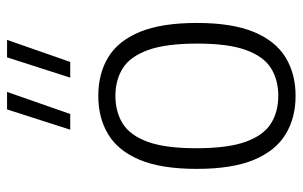

<svg xmlns="http://www.w3.org/2000/svg" viewBox="-177 -671 858 544"><g transform="rotate(-90 252.0 -399.0)"><path d="M252.5 9.5Q190 9.5 143.5 -18.8Q97 -47 71.2 -108.5Q45.5 -170 45.5 -270.5Q45.5 -370.5 71 -431.8Q96.5 -493 143 -521.2Q189.5 -549.5 252.5 -549.5Q315 -549.5 361.5 -521.5Q408 -493.5 433.5 -432Q459 -370.5 459 -270.5Q459 -170.5 433.5 -109Q408 -47.5 361.5 -19Q315 9.5 252.5 9.5ZM252.5 -39.5Q297.5 -39.5 330.8 -60.2Q364 -81 382.2 -131Q400.5 -181 400.5 -269Q400.5 -358 382.2 -408.5Q364 -459 330.8 -480Q297.5 -501 252.5 -501Q207 -501 173.8 -480.2Q140.5 -459.5 122.2 -409.5Q104 -359.5 104 -272Q104 -183 122.2 -132.2Q140.5 -81.5 173.8 -60.5Q207 -39.5 252.5 -39.5ZM304 -629 361.5 -808H411L348.5 -629ZM156.5 -629 214 -808H263.5L201 -629Z"/></g></svg>

Font: Encode Sans Semi Condensed Light
Style: Regular
Weight: 300
Width: 4
Designer: Multiple Designers
Foundry: Impallari Type
Version: Version 3.000; ttfautohint (v1.8.3) -l 8 -r 50 -G 200 -x 14 